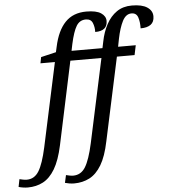

<svg xmlns="http://www.w3.org/2000/svg" viewBox="-197 -828 1003 1126"><g transform="rotate(-5 304.5 -265.0)"><path d="M-79 240Q-93 240 -108.5 237.5Q-124 235 -133 232L-124 187Q-116 189 -104 191.5Q-92 194 -81 194Q-36 194 -10 152Q16 110 37 14L143 -479H58L65 -515L154 -536L161 -567Q181 -661 227.5 -709.5Q274 -758 352 -758Q411 -758 438.5 -739.5Q466 -721 466 -693Q466 -634 394 -634Q395 -663 385 -687.5Q375 -712 345 -712Q309 -712 289.5 -680Q270 -648 254 -575L246 -536H427H428L436 -574Q447 -630 471 -674.5Q495 -719 532 -744.5Q569 -770 621 -770Q681 -770 711.5 -749.5Q742 -729 742 -696Q742 -663 721 -647.5Q700 -632 661 -632Q662 -670 653 -697Q644 -724 615 -724Q582 -724 562 -685Q542 -646 529 -582L520 -536H624L612 -479H508L403 10Q385 98 355 148Q325 198 284.5 219Q244 240 194 240Q180 240 165 237.5Q150 235 140 232L150 187Q158 189 170 191.5Q182 194 192 194Q238 194 264 152Q290 110 311 14L417 -479H234L130 10Q111 98 81 148Q51 198 11 219Q-29 240 -79 240Z"/></g></svg>

Font: Noto Serif SemiCondensed
Style: Italic
Weight: 400
Width: 4
Italic angle: -12°
Designer: Monotype Design Team
Foundry: Monotype Imaging Inc.
Version: Version 2.013